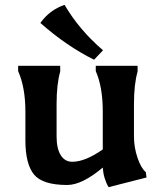

<svg xmlns="http://www.w3.org/2000/svg" viewBox="-20 -752 680 794"><path d="M534 -188Q534 -143 548.5 -100Q563 -57 583 -40L586 -18L429 22Q408 -14 405 -59Q319 13 258 13Q156 13 120.5 -30.5Q85 -74 85 -172V-291Q85 -390 55 -458V-480H229V-456Q214 -404 214 -321Q214 -321 214 -188Q214 -138 231 -110.5Q248 -83 279 -83Q332 -83 405 -134V-291Q405 -392 376 -458V-480H549V-456Q534 -404 534 -321ZM406 -544 369 -505Q256 -561 147 -657Q184 -710 247 -732Q307 -629 406 -544Z"/></svg>

Font: Asul
Style: Bold
Weight: 700
Designer: Mariela Monsalve
Foundry: Mariela Monsalve
Version: Version 1.002